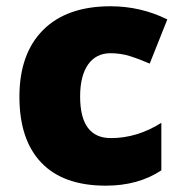

<svg xmlns="http://www.w3.org/2000/svg" viewBox="-20 -583 579 613"><path d="M317.9 9.8Q182.1 9.8 112.1 -63.5Q42 -136.7 42 -273.9Q42 -411.6 117.7 -487.3Q193.4 -563 333 -563Q429.2 -563 514.2 -521L458 -379.9Q423.3 -395 394 -404.1Q364.7 -413.1 333 -413.1Q286.6 -413.1 261.2 -377Q235.8 -340.8 235.8 -274.9Q235.8 -142.1 334 -142.1Q418 -142.1 495.1 -190.9V-39.1Q421.4 9.8 317.9 9.8Z"/></svg>

Font: TypoPRO Open Sans
Style: Regular
Weight: 800
Foundry: Ascender Corporation
Version: Version 1.10